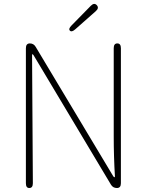

<svg xmlns="http://www.w3.org/2000/svg" viewBox="-20 -944 736 964"><path d="M127 0Q110 0 110 -24V-702Q110 -726 130 -726Q149 -726 159 -709L548 -60Q552 -54 554.5 -54Q557 -54 557 -59Q551 -159 551 -259V-702Q551 -726 569 -726Q587 -726 587 -702V-24Q587 0 567 0Q547 0 537 -17L149 -666Q145 -672 143 -672Q141 -672 141 -667L145 -24Q145 0 127 0ZM358 -797Q340 -781 331 -790Q322 -799 339 -816L436 -915Q453 -932 466 -918Q479 -904 461 -888Z"/></svg>

Font: Resource Han Rounded JP ExtraLight
Style: Regular
Weight: 250
Designer: Cyano Hao (round all glyphs); Ryoko NISHIZUKA 西塚涼子 (kana, bopomofo & ideographs); Paul D. Hunt (Latin, Greek & Cyrillic)
Foundry: Cyano Hao
Version: 0.990